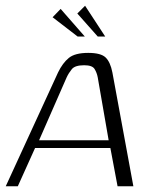

<svg xmlns="http://www.w3.org/2000/svg" viewBox="-33 -648 531 668"><path d="M-13 0 169 -396Q185 -429 206.5 -446.5Q228 -464 274 -464Q318 -464 334.5 -448Q351 -432 358 -396L431 0H376L351 -133H89L29 0ZM103 -160H345L307 -379Q304 -395 296 -408Q288 -421 260 -421Q228 -421 217 -407.5Q206 -394 199 -379ZM237 -521 150 -588 178 -617 262 -521ZM307 -521 236 -601 263 -628 333 -521Z"/></svg>

Font: Genos Light
Style: Italic
Weight: 300
Italic angle: -8°
Designer: Robert E. Leuschke
Foundry: Robert E. Leuschke
Version: Version 1.010